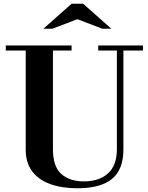

<svg xmlns="http://www.w3.org/2000/svg" viewBox="-20 -998 796 1030"><path d="M395 12Q312 12 249.5 -10.5Q187 -33 152.5 -79Q118 -125 118 -195V-727H11V-754H364V-727H264V-198Q264 -105 308.5 -65Q353 -25 430 -25Q512 -25 559.5 -68Q607 -111 607 -198V-727H507V-754H747V-727H642V-196Q642 -88 580.5 -38Q519 12 395 12ZM213 -844 364 -978H426L577 -844H529L395 -895L261 -844Z"/></svg>

Font: Libre Bodoni Medium
Style: Regular
Weight: 500
Designer: Pablo Impallari, Rodrigo Fuenzalida
Foundry: Impallari Type
Version: Version 2.005;gftools[0.9.23]